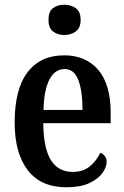

<svg xmlns="http://www.w3.org/2000/svg" viewBox="-20 -782 526 812"><path d="M260 10Q153 10 97.5 -62Q42 -134 42 -264Q42 -405 96.5 -476.5Q151 -548 251 -548Q343 -548 395.5 -486.5Q448 -425 448 -306V-261H163Q164 -154 195.5 -104.5Q227 -55 287 -55Q332 -55 360.5 -79Q389 -103 404 -136Q415 -132 423 -122.5Q431 -113 431 -98Q431 -75 413 -50Q395 -25 357.5 -7.5Q320 10 260 10ZM329 -317Q329 -396 311.5 -443Q294 -490 253 -490Q212 -490 189 -445.5Q166 -401 164 -317ZM252 -634Q223 -634 204 -649Q185 -664 185 -698Q185 -733 204 -747.5Q223 -762 252 -762Q280 -762 300.5 -747.5Q321 -733 321 -698Q321 -664 300.5 -649Q280 -634 252 -634Z"/></svg>

Font: Noto Serif Khmer Condensed SemiBold
Style: Regular
Weight: 600
Width: 3
Designer: Danh Hong and the Monotype Design Team
Foundry: Monotype Imaging Inc.
Version: Version 2.004; ttfautohint (v1.8.4.7-5d5b)